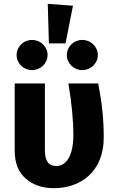

<svg xmlns="http://www.w3.org/2000/svg" viewBox="-20 -968 605 1005"><path d="M236 -741H323L362 -938L230 -948ZM148 -759C103 -759 67 -724 67 -680C67 -636 103 -601 148 -601C192 -601 229 -636 229 -680C229 -724 192 -759 148 -759ZM411 -759C366 -759 330 -724 330 -680C330 -636 366 -601 411 -601C455 -601 492 -636 492 -680C492 -724 455 -759 411 -759ZM338 -531C355 -430 364 -340 364 -261C364 -148 324 -99 275 -99C235 -99 215 -124 215 -183V-531H57V-180C57 -115 76 -66 115 -33C154 1 203 17 263 17C398 17 523 -66 523 -248C523 -349 513 -434 494 -531Z"/></svg>

Font: Fira Sans
Style: Bold
Weight: 700
Designer: Carrois Corporate & Edenspiekermann AG
Foundry: Carrois Corporate GbR & Edenspiekermann AG
Version: Version 4.203